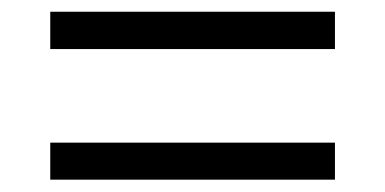

<svg xmlns="http://www.w3.org/2000/svg" viewBox="-20 -520 640 319"><path d="M536.5 -500.5V-438.5H63.5V-500.5ZM536.5 -283V-221.5H63.5V-283Z"/></svg>

Font: Hepta Slab
Style: Regular
Weight: 400
Designer: Michael LaGattuta
Foundry: Michael LaGattuta
Version: Version 1.100